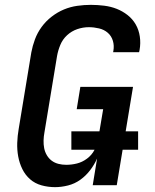

<svg xmlns="http://www.w3.org/2000/svg" viewBox="-20 -763 640 791"><path d="M207 8Q178 8 151 0.5Q124 -7 104 -24.5Q84 -42 72 -66.5Q60 -91 55 -118.5Q50 -146 51 -174.5Q52 -203 57 -232L109 -547Q114 -574 124 -601Q134 -628 151.5 -652Q169 -676 193 -694.5Q217 -713 243.5 -724Q270 -735 298.5 -739Q327 -743 354 -743Q382 -743 409.5 -739.5Q437 -736 461 -726.5Q485 -717 505.5 -701Q526 -685 539 -662.5Q552 -640 556 -612.5Q560 -585 555 -557L553 -548H446L447 -553Q451 -575 445 -595Q439 -615 424 -628Q409 -641 388 -646Q367 -651 346 -651Q322 -651 298.5 -643Q275 -635 256.5 -618Q238 -601 228.5 -578Q219 -555 215 -532L163 -217Q160 -201 159.5 -184.5Q159 -168 162 -152.5Q165 -137 173 -123.5Q181 -110 193 -101Q205 -92 220.5 -88Q236 -84 253 -84Q275 -84 297 -89.5Q319 -95 338.5 -109.5Q358 -124 369 -145Q380 -166 384 -188L405 -313H296L311 -405H528L461 0H362L380 -110Q369 -85 351.5 -62Q334 -39 311 -22.5Q288 -6 260.5 1Q233 8 207 8ZM274 -146V-222H549V-146Z"/></svg>

Font: Iosevka Semibold Extended
Style: Italic
Weight: 600
Width: 7
Italic angle: -9°
Monospace: yes
Designer: Belleve Invis
Foundry: Belleve Invis
Version: Version 32.5.0; ttfautohint (v1.8.4)